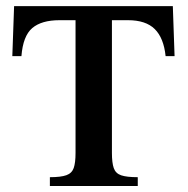

<svg xmlns="http://www.w3.org/2000/svg" viewBox="-20 -619 625 639"><path d="M561 -432.1H531.2Q524.9 -492.7 495.1 -522.2Q465.3 -551.8 405.8 -551.8H352.5V-109.9Q352.5 -77.1 358.6 -59.6Q364.7 -42 383.1 -35.6Q401.4 -29.3 438.5 -29.3V0H146V-29.3Q182.6 -29.3 200.9 -35.9Q219.2 -42.5 225.3 -59.8Q231.4 -77.1 231.4 -109.9V-551.8H178.2Q118.2 -551.8 87.4 -525.6Q56.6 -499.5 51.3 -432.1H21L26.9 -598.6H555.2Z"/></svg>

Font: Scheherazade New SemiBold
Style: Regular
Weight: 600
Designer: SIL International
Foundry: SIL International
Version: Version 4.000